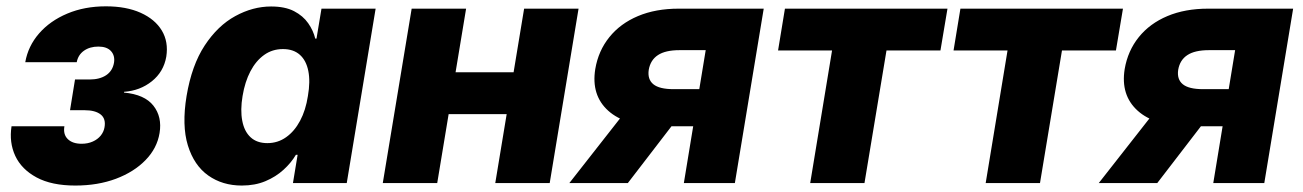

<svg xmlns="http://www.w3.org/2000/svg" viewBox="-20 -573 4079 601"><path d="M215.8 7.8Q141.6 7.8 94.5 -17.6Q47.4 -43 27.8 -85Q8.3 -127 16.1 -177.7H181.6Q177.2 -152.3 192.1 -137.7Q207 -123 235.4 -123Q254.9 -123 270.3 -129.9Q285.6 -136.7 295.2 -148.4Q304.7 -160.2 307.1 -174.3Q312 -201.2 295.2 -214.6Q278.3 -228 245.1 -228H199.2L214.8 -324.2H260.7Q292 -324.2 312.3 -337.6Q332.5 -351.1 336.9 -377Q340.3 -398.9 327.4 -413.1Q314.5 -427.2 288.1 -427.2Q261.2 -427.2 242.9 -414.3Q224.6 -401.4 220.2 -378.4H59.1Q67.9 -428.7 102.3 -468.3Q136.7 -507.8 190.7 -530.5Q244.6 -553.2 311.5 -553.2Q375 -553.2 420.2 -533Q465.3 -512.7 486.6 -477.3Q507.8 -441.9 500.5 -395.5Q492.2 -348.1 455.3 -318.6Q418.5 -289.1 368.2 -285.6V-283.2Q432.6 -277.3 460.2 -242.2Q487.8 -207 479.5 -156.7Q471.7 -108.9 435.5 -71.8Q399.4 -34.7 342.8 -13.4Q286.1 7.8 215.8 7.8Z M736.8 7.8Q676.3 7.8 631.8 -23.7Q587.4 -55.2 568.1 -117.7Q548.8 -180.2 564 -272.5Q580.1 -368.7 620.8 -430.7Q661.6 -492.7 716.6 -522.7Q771.5 -552.7 828.6 -552.7Q872.1 -552.7 900.4 -538.1Q928.7 -523.4 944.8 -500.2Q960.9 -477.1 966.8 -452.1H970.7L986.3 -545.9H1155.8L1065.4 0H897L911.6 -88.4H906.2Q891.6 -63.5 867.4 -41.5Q843.3 -19.5 810.8 -5.9Q778.3 7.8 736.8 7.8ZM816.9 -125Q849.6 -125 875.7 -143.6Q901.9 -162.1 919.4 -195.1Q937 -228 943.8 -272.5Q951.7 -317.9 945.1 -350.8Q938.5 -383.8 918.5 -401.6Q898.4 -419.4 865.7 -419.4Q832.5 -419.4 806.9 -401.1Q781.2 -382.8 763.9 -349.9Q746.6 -316.9 739.3 -272.5Q731.9 -228.5 738.3 -195.1Q744.6 -161.6 764.4 -143.3Q784.2 -125 816.9 -125Z M1636.2 -346.7 1615.2 -215.8H1335.4L1356.9 -346.7ZM1439 -545.9 1348.6 0H1178.2L1268.6 -545.9ZM1791 -545.9 1700.7 0H1530.3L1620.6 -545.9Z M2280.3 0H2120.6L2189 -416H2106.9Q2063 -416 2039.6 -400.6Q2016.1 -385.3 2010.7 -354.5Q2006.3 -324.7 2025.1 -309.3Q2043.9 -293.9 2088.9 -293.9H2234.9L2215.8 -177.7H2049.3Q1938 -177.7 1884 -226.3Q1830.1 -274.9 1843.3 -356.9Q1853 -414.1 1887.5 -456.8Q1921.9 -499.5 1977.1 -522.7Q2032.2 -545.9 2104.5 -545.9H2370.6ZM1945.3 0H1762.2L1959 -251H2138.2Z M2516.1 0 2584.5 -415H2415.5L2437 -545.9H2945.8L2923.8 -415H2754.9L2686 0Z M3065.4 0 3133.8 -415H2964.8L2986.3 -545.9H3495.1L3473.1 -415H3304.2L3235.4 0Z M3937.5 0H3777.8L3846.2 -416H3764.2Q3720.2 -416 3696.8 -400.6Q3673.3 -385.3 3668 -354.5Q3663.6 -324.7 3682.4 -309.3Q3701.2 -293.9 3746.1 -293.9H3892.1L3873 -177.7H3706.5Q3595.2 -177.7 3541.3 -226.3Q3487.3 -274.9 3500.5 -356.9Q3510.3 -414.1 3544.7 -456.8Q3579.1 -499.5 3634.3 -522.7Q3689.5 -545.9 3761.7 -545.9H4027.8ZM3602.5 0H3419.4L3616.2 -251H3795.4Z"/></svg>

Font: Inter ExtraBold
Style: Italic
Weight: 800
Italic angle: -9.3988°
Designer: Rasmus Andersson
Foundry: rsms
Version: Version 4.001;git-66647c0bb